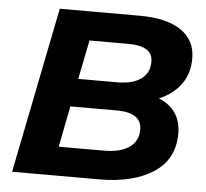

<svg xmlns="http://www.w3.org/2000/svg" viewBox="-51 -754 866 807"><g transform="rotate(5 382.5 -350.0)"><path d="M711 -221Q711 -112 625 -56Q539 0 396 0H29L169 -700H507Q620 -700 681 -658.5Q742 -617 742 -540Q742 -476 708.5 -430.5Q675 -385 617 -361Q662 -343 686.5 -307.5Q711 -272 711 -221ZM305 -578 272 -413H437Q501 -413 536.5 -438.5Q572 -464 572 -512Q572 -578 469 -578ZM550 -223Q550 -295 445 -295H249L215 -122H406Q474 -122 512 -148Q550 -174 550 -223Z"/></g></svg>

Font: Idrija
Style: Bold Italic
Weight: 700
Italic angle: -11.3°
Designer: Julieta Ulanovsky
Foundry: Julieta Ulanovsky
Version: Version 7.200